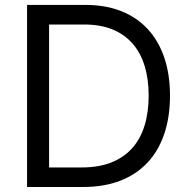

<svg xmlns="http://www.w3.org/2000/svg" viewBox="-20 -747 759 767"><path d="M88.1 0V-727.3H322.4Q402 -727.3 464.5 -702.4Q527 -677.6 570.1 -630.9Q613.3 -584.2 636.2 -517Q659.1 -449.9 659.1 -365.1Q659.1 -279.8 636.2 -212.2Q613.3 -144.5 569.1 -97.3Q524.9 -50.1 460.2 -25Q395.6 0 312.5 0ZM306.8 -78.1Q374.6 -78.1 424.7 -98Q474.8 -117.9 508 -155Q541.2 -192.1 557.5 -245.4Q573.9 -298.7 573.9 -365.1Q573.9 -431.1 557.7 -483.8Q541.5 -536.6 509.2 -573.3Q476.9 -610.1 428.8 -629.6Q380.7 -649.1 316.8 -649.1H176.1V-78.1Z"/></svg>

Font: Interop
Style: Regular
Weight: 400
Designer: Rasmus Andersson, Google, Jang Haemin
Foundry: jhaemin
Version: Version 1.008